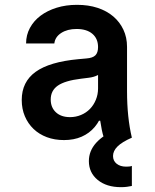

<svg xmlns="http://www.w3.org/2000/svg" viewBox="-20 -570 640 795"><path d="M386 -375Q386 -352 375 -341Q364 -330 338 -328L305 -325Q185 -314 127.5 -272.5Q70 -231 70 -156Q70 -119 83 -88.5Q96 -58 119 -36Q142 -14 174 -2Q206 10 245 10Q286 10 318 -4Q350 -18 372 -44Q394 -70 406 -107.5Q418 -145 418 -193L365 -70H395Q398 -50 401.5 -32.5Q405 -15 410 0H526Q516 -42 511 -90Q506 -138 506 -193V-376Q506 -415 491 -447Q476 -479 449 -502Q422 -525 384 -537.5Q346 -550 299 -550Q253 -550 214.5 -538Q176 -526 148 -505Q120 -484 104 -454.5Q88 -425 88 -390H205Q208 -417 233.5 -433.5Q259 -450 297 -450Q339 -450 362.5 -430Q386 -410 386 -375ZM386 -292V-204Q386 -179 377 -157Q368 -135 352.5 -119Q337 -103 315.5 -94Q294 -85 270 -85Q233 -85 211.5 -105Q190 -125 190 -158Q190 -195 219.5 -215.5Q249 -236 315 -244L347 -248Q389 -253 408 -278.5Q427 -304 427 -352ZM526 200V117Q521 119 514.5 119.5Q508 120 502 120Q478 120 463 108Q448 96 448 76Q448 55 466.5 36.5Q485 18 526 0L466 -36Q408 -12 378 21.5Q348 55 348 97Q348 145 384.5 175Q421 205 481 205Q494 205 505.5 203.5Q517 202 526 200Z"/></svg>

Font: CommitMonoV143 ExtLt
Style: Regular
Weight: 200
Monospace: yes
Designer: Eigil Nikolajsen
Foundry: Eigil Nikolajsen
Version: Version 1.143